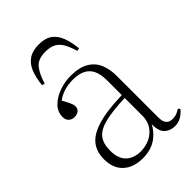

<svg xmlns="http://www.w3.org/2000/svg" viewBox="-223 -834 940 940"><g transform="rotate(-45 247.5 -363.5)"><path d="M195 14Q131 14 93.5 -20Q56 -54 56 -118Q56 -169 82.5 -203Q109 -237 170.5 -256Q232 -275 340 -278V-378Q340 -424 326.5 -450.5Q313 -477 287 -489Q261 -501 225 -501Q190 -501 161.5 -492Q133 -483 113 -467Q124 -447 130 -434.5Q136 -422 138.5 -414Q141 -406 141 -399Q141 -384 130 -374.5Q119 -365 100 -365Q83 -365 71 -376Q59 -387 59 -406Q59 -444 85.5 -469.5Q112 -495 150.5 -508.5Q189 -522 229 -522Q288 -522 323 -501.5Q358 -481 373.5 -445.5Q389 -410 389 -361V-74Q389 -45 400.5 -32Q412 -19 434 -19Q450 -19 463.5 -24.5Q477 -30 487 -37L495 -27Q479 -8 460 3Q441 14 417 14Q385 14 363.5 -5.5Q342 -25 343 -73Q325 -42 302 -22.5Q279 -3 252.5 5.5Q226 14 195 14ZM211 -17Q243 -17 272.5 -30Q302 -43 321 -70Q340 -97 340 -135V-258Q254 -255 202.5 -242.5Q151 -230 129 -202.5Q107 -175 107 -126Q107 -71 135.5 -44Q164 -17 211 -17ZM227 -741Q271 -741 296.5 -723Q322 -705 335.5 -671Q349 -637 354 -588L339 -585Q328 -623 314.5 -646.5Q301 -670 280 -681.5Q259 -693 225 -693Q174 -693 151 -664.5Q128 -636 113 -585L98 -588Q103 -636 116.5 -670Q130 -704 157 -722.5Q184 -741 227 -741Z"/></g></svg>

Font: Literata 60pt ExtraLight
Style: Regular
Weight: 250
Designer: Latin by Veronika Burian and Jose Scaglione. Greek by Irene Vlachou. Cyrillic by Vera Evstafieva.
Foundry: TypeTogether
Version: Version 3.103;gftools[0.9.29]